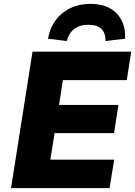

<svg xmlns="http://www.w3.org/2000/svg" viewBox="-20 -972 698 992"><path d="M37 0 148 -705H658L635 -558H305L285 -430H592L569 -284H262L240 -147H570L546 0ZM325 -760 228 -772Q243 -856 302.5 -904Q362 -952 448 -952Q506 -952 546.5 -930Q587 -908 608 -867.5Q629 -827 626 -772L525 -760Q526 -800 504.5 -822Q483 -844 436 -844Q391 -844 363 -822Q335 -800 325 -760Z"/></svg>

Font: Nunito Sans 9pt Black
Style: Italic
Weight: 900
Italic angle: -9°
Version: Version 3.101;gftools[0.9.27]